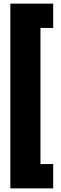

<svg xmlns="http://www.w3.org/2000/svg" viewBox="-20 -847 335 1058"><path d="M37 191H273V57H203V-693H273V-827H37Z"/></svg>

Font: Asimov Pro
Style: Ult
Weight: 900
Designer: Google
Version: Version 2.000980; 2014